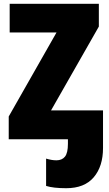

<svg xmlns="http://www.w3.org/2000/svg" viewBox="-20 -734 573 1012"><path d="M523 46Q523 143 474 200.5Q425 258 329 258Q261 258 223 246V102Q253 111 277 111Q307 111 322.5 91.5Q338 72 338 24V0H26V-120L278 -563H31V-714H501V-594L249 -152H523Z"/></svg>

Font: Noto Sans Display Black Narrow
Style: Regular
Weight: 900
Width: 4
Designer: Monotype Design team
Foundry: Monotype Imaging Inc.
Version: Version 1.000